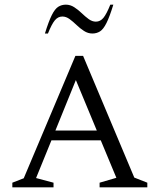

<svg xmlns="http://www.w3.org/2000/svg" viewBox="-20 -805 686 825"><path d="M33 0V-20L82 -39L304 -565H337L557 -42L613 -20V0H408V-20L480 -41L413 -202H201L135 -40L210 -20V0ZM218 -244H396L306 -461ZM173 -661Q189 -713 202.5 -740Q216 -767 230.5 -776Q245 -785 263 -785Q282 -785 299 -774Q316 -763 331 -748.5Q346 -734 361 -723Q376 -712 392 -712Q411 -712 424.5 -728.5Q438 -745 454 -785H467Q451 -733 437.5 -706Q424 -679 409.5 -670Q395 -661 377 -661Q358 -661 341 -672Q324 -683 309 -697.5Q294 -712 279 -723Q264 -734 248 -734Q229 -734 215.5 -717.5Q202 -701 186 -661Z"/></svg>

Font: Spectral SC Light
Style: Regular
Weight: 300
Designer: Jean-Baptiste Levee
Foundry: Production Type
Version: Version 2.001